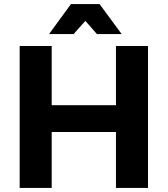

<svg xmlns="http://www.w3.org/2000/svg" viewBox="-20 -927 827 947"><path d="M77 -700H235V-408H552V-700H710V0H552V-276H235V0H77ZM580 -759H458L401 -824L343 -759H222L330 -907H471Z"/></svg>

Font: Gontserrat SemiBold
Style: Regular
Weight: 600
Designer: Julieta Ulanovsky
Foundry: Julieta Ulanovsky
Version: Version 6.001